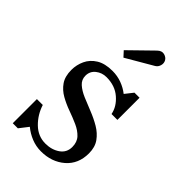

<svg xmlns="http://www.w3.org/2000/svg" viewBox="-210 -765 855 855"><g transform="rotate(45 217.0 -337.5)"><path d="M309 -618.5 183 -545 160.5 -569.5 266.5 -673Q282.5 -688.5 299 -684.2Q315.5 -680 322.5 -667.5Q329.5 -655 325.2 -640.2Q321 -625.5 309 -618.5ZM73 10H41V-142H78Q93 -95 127.2 -61.8Q161.5 -28.5 207.5 -28.5Q247 -28.5 275.2 -48Q303.5 -67.5 303.5 -102.5Q303.5 -133.5 285.8 -152.5Q268 -171.5 240 -184Q212 -196.5 180.5 -207.8Q149 -219 121 -234.8Q93 -250.5 75.2 -276Q57.5 -301.5 57.5 -342.5Q57.5 -374.5 71 -403.5Q84.5 -432.5 114 -450.8Q143.5 -469 190.5 -469Q221.5 -469 249 -458.8Q276.5 -448.5 298 -431.5L328 -469.5H360V-330H323Q315.5 -369.5 280.2 -400Q245 -430.5 191.5 -430.5Q163 -430.5 141.5 -413.5Q120 -396.5 120 -368.5Q120 -343.5 138.5 -327Q157 -310.5 186.2 -298Q215.5 -285.5 248 -272.8Q280.5 -260 309.8 -242.8Q339 -225.5 357.5 -199.8Q376 -174 376 -135Q376 -68.5 330.8 -29.2Q285.5 10 218 10Q187 10 158.2 -1.5Q129.5 -13 106 -32.5Z"/></g></svg>

Font: Bodoni* 06pt
Style: Regular
Weight: 400
Version: Version 2.3